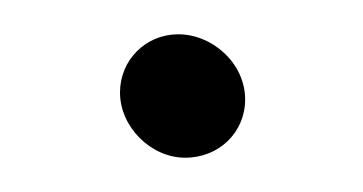

<svg xmlns="http://www.w3.org/2000/svg" viewBox="-20 -94 212 112"><path d="M50 -40C50 -20 68 -2 88 -2C108 -2 123 -17 123 -36C123 -57 104 -74 84 -74C65 -74 50 -59 50 -40Z"/></svg>

Font: Electronic
Style: Bd
Weight: 700
Version: Version 1.011